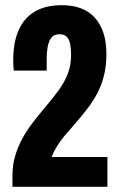

<svg xmlns="http://www.w3.org/2000/svg" viewBox="-20 -720 460 740"><path d="M28 0V-43Q28 -85 39 -121Q50 -157 67.5 -188.5Q85 -220 107 -248.5Q129 -277 151 -303Q182 -339 205 -370.5Q228 -402 241 -435Q254 -468 254 -508Q254 -532 250.5 -550Q247 -568 237.5 -578Q228 -588 209 -588Q190 -588 179.5 -576.5Q169 -565 164.5 -543Q160 -521 160 -491V-448H33Q32 -455 31.5 -466.5Q31 -478 31 -488Q31 -556 51.5 -603Q72 -650 113.5 -675Q155 -700 218 -700Q259 -700 290.5 -688.5Q322 -677 344 -653.5Q366 -630 378 -595Q390 -560 390 -512Q390 -468 381.5 -432Q373 -396 357 -364.5Q341 -333 317.5 -302Q294 -271 263 -236Q245 -216 228 -195.5Q211 -175 198.5 -154.5Q186 -134 179 -115H394V0Z"/></svg>

Font: Archivo ExtraCondensed ExtraBold
Style: Regular
Weight: 800
Width: 2
Designer: Hector Gatti
Foundry: Omnibus-Type
Version: Version 2.001